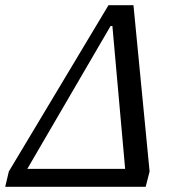

<svg xmlns="http://www.w3.org/2000/svg" viewBox="-49 -718 681 738"><path d="M-15 -59 368 -698H464L526 -59L511 0H-29ZM432 -69 383 -618H376L56 -69Z"/></svg>

Font: IBM Plex Serif Text
Style: Italic
Weight: 450
Italic angle: -14°
Designer: Mike Abbink, Paul van der Laan, Pieter van Rosmalen
Foundry: Bold Monday
Version: Version 3.001